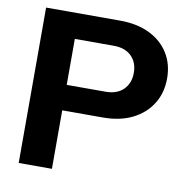

<svg xmlns="http://www.w3.org/2000/svg" viewBox="-79 -772 818 848"><g transform="rotate(10 330.5 -348.5)"><path d="M209 0V-262.3H391C441.9 -262.3 486 -271.5 523.1 -289.9C560.2 -308.3 589.1 -333.9 609.7 -366.9C630.4 -399.8 640.7 -437.8 640.7 -481.1C640.7 -524.3 630.5 -562.1 610.2 -594.3C589.9 -626.6 561.2 -651.8 524.1 -669.8C487 -687.9 442.6 -696.9 391.1 -696.9H60V0ZM383.2 -582.7C417.4 -582.7 444 -573.4 463.1 -554.6C482 -535.9 491.6 -511.1 491.6 -480.1C491.6 -449.1 482.1 -424.1 463.1 -405.1C444 -386.1 417.4 -376.5 383.2 -376.5H209V-582.7Z"/></g></svg>

Font: Diatome
Style: Bold
Weight: 700
Designer: 15.100.17
Foundry: 15.100.17
Version: Version 1.004;Fontself Maker 3.5.8